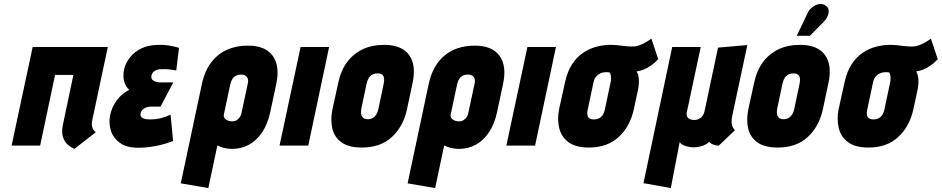

<svg xmlns="http://www.w3.org/2000/svg" viewBox="-20 -740 4787 976"><path d="M448 -124 528 -501H146L39 0H184L260 -359H353L300 -107Q292 -69 299.5 -45Q307 -21 321.5 -7.5Q336 6 347.5 11.5Q359 17 358 17L467 -68Q456 -76 450.5 -89Q445 -102 448 -124Z M876 -382 890 -497Q862 -505 836.5 -509Q811 -513 784 -512Q734 -511 699 -494Q664 -477 642.5 -450.5Q621 -424 612 -393Q607 -373 607.5 -352.5Q608 -332 615.5 -314Q623 -296 637 -283Q599 -265 573.5 -230Q548 -195 540 -155Q532 -116 543 -78Q554 -40 588.5 -14.5Q623 11 682 11Q713 11 743 7Q773 3 802 -4.5Q831 -12 860 -23L847 -157Q836 -152 824 -147.5Q812 -143 798.5 -139.5Q785 -136 770.5 -134.5Q756 -133 741 -133Q727 -133 715.5 -136Q704 -139 698 -146.5Q692 -154 695 -165Q697 -173 701.5 -179Q706 -185 713 -189Q720 -193 729 -195.5Q738 -198 747 -198H796L861 -321H798Q787 -321 774.5 -324Q762 -327 754.5 -335Q747 -343 750 -357Q753 -368 759.5 -374Q766 -380 775 -384Q784 -388 793 -388Q808 -389 822 -388.5Q836 -388 849.5 -386Q863 -384 876 -382Z M1354 -171 1384 -312Q1404 -404 1366.5 -456Q1329 -508 1241 -508Q1147 -508 1086.5 -457.5Q1026 -407 1006 -312L899 192L1039 216L1085 -1Q1092 3 1100 6Q1108 9 1117.5 11.5Q1127 14 1137.5 15.5Q1148 17 1158 17Q1207 17 1246 -4.5Q1285 -26 1313 -68Q1341 -110 1354 -171ZM1239 -313 1209 -172Q1207 -157 1200 -146Q1193 -135 1183 -129Q1173 -123 1160 -123Q1153 -123 1145 -125Q1137 -127 1130 -131.5Q1123 -136 1119.5 -142.5Q1116 -149 1118 -158L1151 -313Q1155 -329 1162 -339.5Q1169 -350 1180 -355.5Q1191 -361 1205 -361Q1219 -361 1228 -355Q1237 -349 1240 -338.5Q1243 -328 1239 -313Z M1401 0H1547L1653 -501H1508Z M2049 -185 2077 -317Q2097 -409 2059.5 -460.5Q2022 -512 1933 -512Q1870 -512 1822.5 -489Q1775 -466 1743.5 -423Q1712 -380 1699 -317L1670 -185Q1659 -130 1669.5 -86Q1680 -42 1716.5 -16Q1753 10 1820 10Q1914 10 1972 -43.5Q2030 -97 2049 -185ZM1931 -317 1903 -184Q1900 -170 1893 -158.5Q1886 -147 1875.5 -140.5Q1865 -134 1850 -134Q1834 -134 1826 -141Q1818 -148 1816 -159.5Q1814 -171 1816 -184L1844 -317Q1848 -334 1855.5 -345Q1863 -356 1874.5 -361.5Q1886 -367 1900 -367Q1914 -367 1922 -361Q1930 -355 1932 -344Q1934 -333 1931 -317Z M2507 -171 2537 -312Q2557 -404 2519.5 -456Q2482 -508 2394 -508Q2300 -508 2239.5 -457.5Q2179 -407 2159 -312L2052 192L2192 216L2238 -1Q2245 3 2253 6Q2261 9 2270.5 11.5Q2280 14 2290.5 15.5Q2301 17 2311 17Q2360 17 2399 -4.5Q2438 -26 2466 -68Q2494 -110 2507 -171ZM2392 -313 2362 -172Q2360 -157 2353 -146Q2346 -135 2336 -129Q2326 -123 2313 -123Q2306 -123 2298 -125Q2290 -127 2283 -131.5Q2276 -136 2272.5 -142.5Q2269 -149 2271 -158L2304 -313Q2308 -329 2315 -339.5Q2322 -350 2333 -355.5Q2344 -361 2358 -361Q2372 -361 2381 -355Q2390 -349 2393 -338.5Q2396 -328 2392 -313Z M2554 0H2700L2806 -501H2661Z M3326 -439 3291 -544Q3271 -528 3246 -516.5Q3221 -505 3205 -504Q3184 -503 3164 -505Q3144 -507 3124 -509.5Q3104 -512 3083 -512Q3050 -512 3014 -503Q2978 -494 2945.5 -472.5Q2913 -451 2888.5 -414Q2864 -377 2852 -321L2822 -185Q2812 -134 2822.5 -89.5Q2833 -45 2869.5 -17.5Q2906 10 2974 10Q3067 10 3125 -43.5Q3183 -97 3202 -185L3223 -282Q3229 -313 3227.5 -337Q3226 -361 3216 -377Q3233 -379 3251 -386Q3269 -393 3288 -406Q3307 -419 3326 -439ZM3083 -317 3054 -180Q3051 -167 3044 -156Q3037 -145 3025.5 -139Q3014 -133 2999 -133Q2983 -133 2975 -139.5Q2967 -146 2965.5 -157Q2964 -168 2967 -180L2997 -322Q3000 -337 3007 -346.5Q3014 -356 3023 -362Q3032 -368 3041.5 -370.5Q3051 -373 3060 -373Q3064 -373 3067 -373Q3070 -373 3073.5 -372.5Q3077 -372 3080 -371Q3082 -367 3083.5 -362Q3085 -357 3085.5 -352Q3086 -347 3086 -341.5Q3086 -336 3085.5 -330Q3085 -324 3083 -317Z M3702 -150 3779 -511 3630 -498 3561 -173Q3559 -162 3552 -152Q3545 -142 3534 -136Q3523 -130 3508 -130Q3499 -130 3489 -133.5Q3479 -137 3474 -145.5Q3469 -154 3471 -168L3542 -501H3397L3251 191L3390 216L3435 -18Q3440 -10 3448.5 -5Q3457 0 3467 3Q3477 6 3486.5 7.5Q3496 9 3503 9Q3522 9 3538.5 5Q3555 1 3567 -5.5Q3579 -12 3584 -19Q3588 -15 3596 -10Q3604 -5 3614 -2.5Q3624 0 3633 1L3716 -78Q3714 -80 3708.5 -87Q3703 -94 3700 -109Q3697 -124 3702 -150Z M4163 -185 4191 -317Q4211 -409 4173.5 -460.5Q4136 -512 4047 -512Q3984 -512 3936.5 -489Q3889 -466 3857.5 -423Q3826 -380 3813 -317L3784 -185Q3773 -130 3783.5 -86Q3794 -42 3830.5 -16Q3867 10 3934 10Q4028 10 4086 -43.5Q4144 -97 4163 -185ZM4045 -317 4017 -184Q4014 -170 4007 -158.5Q4000 -147 3989.5 -140.5Q3979 -134 3964 -134Q3948 -134 3940 -141Q3932 -148 3930 -159.5Q3928 -171 3930 -184L3958 -317Q3962 -334 3969.5 -345Q3977 -356 3988.5 -361.5Q4000 -367 4014 -367Q4028 -367 4036 -361Q4044 -355 4046 -344Q4048 -333 4045 -317ZM4167 -629Q4180 -642 4187 -658Q4194 -674 4192 -689Q4190 -704 4175 -713Q4158 -723 4140 -718.5Q4122 -714 4107.5 -702Q4093 -690 4086 -675L4030 -558H4097Z M4747 -439 4712 -544Q4692 -528 4667 -516.5Q4642 -505 4626 -504Q4605 -503 4585 -505Q4565 -507 4545 -509.5Q4525 -512 4504 -512Q4471 -512 4435 -503Q4399 -494 4366.5 -472.5Q4334 -451 4309.5 -414Q4285 -377 4273 -321L4243 -185Q4233 -134 4243.5 -89.5Q4254 -45 4290.5 -17.5Q4327 10 4395 10Q4488 10 4546 -43.5Q4604 -97 4623 -185L4644 -282Q4650 -313 4648.5 -337Q4647 -361 4637 -377Q4654 -379 4672 -386Q4690 -393 4709 -406Q4728 -419 4747 -439ZM4504 -317 4475 -180Q4472 -167 4465 -156Q4458 -145 4446.5 -139Q4435 -133 4420 -133Q4404 -133 4396 -139.5Q4388 -146 4386.5 -157Q4385 -168 4388 -180L4418 -322Q4421 -337 4428 -346.5Q4435 -356 4444 -362Q4453 -368 4462.5 -370.5Q4472 -373 4481 -373Q4485 -373 4488 -373Q4491 -373 4494.5 -372.5Q4498 -372 4501 -371Q4503 -367 4504.5 -362Q4506 -357 4506.5 -352Q4507 -347 4507 -341.5Q4507 -336 4506.5 -330Q4506 -324 4504 -317Z"/></svg>

Font: Advent Pro ExtraBold
Style: Italic
Weight: 800
Italic angle: -12°
Version: Version 3.000